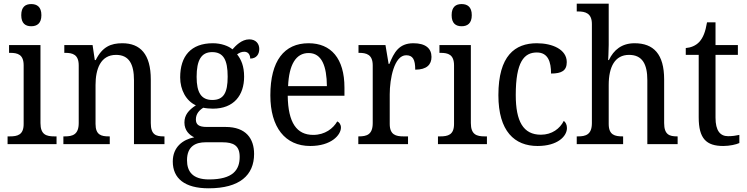

<svg xmlns="http://www.w3.org/2000/svg" viewBox="-20 -780 4043 1039"><path d="M149 -638C180 -638 204 -653 204 -698C204 -743 180 -758 149 -758C118 -758 95 -743 95 -698C95 -653 118 -638 149 -638ZM21 0H286V-42H274C231 -42 199 -51 199 -114V-536H29V-494H35C76 -494 108 -485 108 -426V-109C108 -50 75 -42 33 -42H21Z M323 0H574V-42H569C529 -42 497 -49 497 -109V-320C497 -406 524 -483 608 -483C679 -483 705 -432 705 -346V0H870V-42H865C824 -42 796 -51 796 -114V-350C796 -487 739 -546 642 -546C580 -546 534 -527 498 -455H493L481 -536H328V-494H333C373 -494 406 -485 406 -426V-114C406 -51 372 -42 331 -42H323Z M1109 239C1277 239 1355 168 1355 53C1355 -29 1312 -93 1201 -93H1099C1054 -93 1040 -107 1040 -134C1040 -164 1059 -184 1080 -197C1093 -194 1117 -192 1132 -192C1246 -192 1301 -265 1301 -365C1301 -423 1285 -458 1263 -486C1275 -494 1286 -500 1302 -500C1325 -500 1334 -481 1334 -463C1368 -463 1383 -487 1383 -515C1383 -543 1365 -567 1329 -567C1287 -567 1255 -532 1238 -513C1217 -531 1177 -546 1132 -546C1013 -546 955 -476 955 -361C955 -294 987 -234 1040 -210C1000 -184 978 -157 978 -117C978 -74 1005 -49 1031 -37C970 -25 915 15 915 94C915 185 979 239 1109 239ZM1129 -239C1069 -239 1044 -279 1044 -364C1044 -454 1069 -498 1128 -498C1189 -498 1212 -456 1212 -365C1212 -278 1190 -239 1129 -239ZM1111 191C1021 191 992 147 992 87C992 9 1042 -10 1092 -10H1184C1244 -10 1277 8 1277 69C1277 139 1241 191 1111 191Z M1659 10C1772 10 1825 -49 1825 -90C1825 -107 1815 -119 1805 -123C1783 -85 1739 -50 1675 -50C1586 -50 1539 -115 1537 -262H1844V-306C1844 -464 1771 -546 1650 -546C1518 -546 1443 -451 1443 -264C1443 -91 1523 10 1659 10ZM1749 -314H1539C1544 -430 1581 -493 1650 -493C1722 -493 1748 -421 1749 -314Z M1919 0H2188V-42H2163C2123 -42 2089 -50 2089 -109V-270C2089 -353 2113 -481 2178 -481C2214 -481 2227 -458 2227 -403C2290 -403 2315 -431 2315 -472C2315 -518 2283 -546 2217 -546C2138 -546 2112 -495 2087 -434H2083L2066 -536H1920V-494H1923C1963 -494 1997 -485 1997 -426V-114C1997 -51 1964 -42 1922 -42H1919Z M2478 -638C2509 -638 2533 -653 2533 -698C2533 -743 2509 -758 2478 -758C2447 -758 2424 -743 2424 -698C2424 -653 2447 -638 2478 -638ZM2350 0H2615V-42H2603C2560 -42 2528 -51 2528 -114V-536H2358V-494H2364C2405 -494 2437 -485 2437 -426V-109C2437 -50 2404 -42 2362 -42H2350Z M2889 10C2998 10 3048 -43 3048 -87C3048 -105 3041 -118 3031 -126C3010 -84 2967 -51 2907 -51C2811 -51 2771 -124 2771 -266C2771 -445 2816 -496 2885 -496C2946 -496 2962 -445 2962 -382C3020 -382 3047 -398 3047 -444C3047 -512 2970 -546 2885 -546C2767 -546 2677 -479 2677 -265C2677 -69 2765 10 2889 10Z M3101 0H3352V-42H3349C3308 -42 3274 -49 3274 -109V-320C3274 -419 3308 -483 3384 -483C3456 -483 3483 -433 3483 -346V0H3647V-42H3644C3603 -42 3574 -51 3574 -114V-350C3574 -487 3517 -546 3414 -546C3345 -546 3301 -510 3275 -455H3271C3271 -458 3274 -502 3274 -537V-760H3101V-718H3108C3147 -718 3183 -709 3183 -650V-114C3183 -51 3149 -42 3108 -42H3101Z M3894 10C3928 10 3964 2 3981 -6V-50C3962 -46 3944 -43 3920 -43C3877 -43 3852 -73 3852 -143V-483H3973V-536H3852V-659H3806C3797 -606 3785 -577 3765 -554C3745 -532 3717 -522 3691 -520V-483H3761V-145C3761 -30 3802 10 3894 10Z"/></svg>

Font: Noto Serif Ethiopic SemiCondensed
Style: Regular
Weight: 400
Width: 4
Designer: Monotype Design Team
Foundry: Monotype Imaging Inc.
Version: Version 2.102